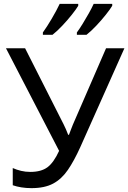

<svg xmlns="http://www.w3.org/2000/svg" viewBox="-20 -964 664 994"><path d="M396 -203Q364 -132 331.5 -84.5Q299 -37 255 -13.5Q211 10 143 10Q115 10 90.5 6Q66 2 46 -5V-94Q66 -85 89 -79.5Q112 -74 137 -74Q193 -74 225.5 -98Q258 -122 286 -183L11 -714H110L309 -321Q314 -311 321 -295.5Q328 -280 333 -266H337Q341 -277 347 -292.5Q353 -308 357 -318L529 -714H624ZM561 -934Q551 -917 528 -888Q505 -859 478 -830.5Q451 -802 428 -784H378V-796Q392 -815 408 -841Q424 -867 439.5 -894.5Q455 -922 465 -944H561ZM385 -934Q375 -917 352 -888Q329 -859 302 -830.5Q275 -802 252 -784H202V-796Q223 -825 248 -867.5Q273 -910 289 -944H385Z"/></svg>

Font: Noto Sans
Style: Regular
Weight: 400
Designer: Monotype Design Team
Foundry: Monotype Imaging Inc.
Version: Version 2.007